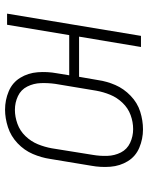

<svg xmlns="http://www.w3.org/2000/svg" viewBox="67 -645 586 760"><g transform="rotate(90 360.0 -265.0)"><path d="M414 8Q448 8 483.5 -3.5Q519 -15 547 -41.5Q575 -68 589.5 -102Q604 -136 609 -170L636 -333Q643 -371 640 -409Q637 -447 618 -478Q599 -509 564.5 -523.5Q530 -538 492 -538Q457 -538 422 -527Q387 -516 359 -489Q331 -462 316.5 -428.5Q302 -395 297 -360L284 -285H125L166 -530H122L34 0H78L119 -246H278L270 -197Q263 -159 266 -121Q269 -83 288 -52Q307 -21 341.5 -6.5Q376 8 414 8ZM415 -31Q386 -31 360.5 -43Q335 -55 322.5 -80Q310 -105 309 -133.5Q308 -162 312 -191L339 -353Q344 -381 355 -408Q366 -435 387 -457Q408 -479 435.5 -489Q463 -499 491 -499Q520 -499 545.5 -487Q571 -475 583.5 -450.5Q596 -426 597 -397Q598 -368 593 -339L567 -177Q562 -149 551 -122Q540 -95 519 -73Q498 -51 470 -41Q442 -31 415 -31Z"/></g></svg>

Font: Iosevka Sparkle Extralight
Style: Italic
Weight: 200
Italic angle: -9°
Designer: Belleve Invis
Foundry: Belleve Invis
Version: Version 4.5.0; ttfautohint (v1.8.3)